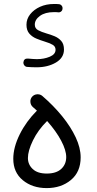

<svg xmlns="http://www.w3.org/2000/svg" viewBox="-20 -918 489 967"><path d="M46.9 -118.2Q46.9 -175.8 79.3 -241.2Q111.8 -306.6 166 -360.8Q155.8 -370.1 145.5 -378.9Q134.3 -388.7 133.1 -404.1Q131.8 -419.4 141.6 -430.7Q151.4 -441.9 166.7 -443.1Q182.1 -444.3 193.4 -434.6Q249.5 -386.2 293 -332.8Q336.4 -279.3 361.3 -226.3Q386.2 -173.3 386.2 -125.5Q386.2 -52.2 337.2 -11.5Q288.1 29.3 215.3 29.3Q143.1 29.3 95 -10.3Q46.9 -49.8 46.9 -118.2ZM120.6 -122.1Q120.6 -89.4 144.8 -66.7Q168.9 -43.9 215.3 -43.9Q263.2 -43.9 288.3 -67.1Q313.5 -90.3 313.5 -127Q313.5 -161.1 288.3 -209Q263.2 -256.8 217.3 -308.6Q171.4 -263.2 146 -210.9Q120.6 -158.7 120.6 -122.1ZM294.9 -874.5Q294.4 -865.7 288.1 -860.4Q281.7 -855 272.9 -856Q267.1 -856.9 262 -856.9Q256.8 -856.9 251.5 -856.9Q207.5 -856.9 181.4 -838.1Q155.3 -819.3 155.3 -793.9Q155.3 -774.9 172.1 -765.9Q189 -756.8 214.4 -749.5Q233.9 -744.1 254.2 -735.8Q274.4 -727.5 288.3 -711.9Q302.2 -696.3 302.2 -668.5Q302.2 -627 261.5 -603Q220.7 -579.1 164.6 -579.1Q152.3 -579.1 139.9 -579.6Q127.4 -580.1 115.7 -581.1Q107.9 -582 102.5 -588.6Q97.2 -595.2 97.7 -603.5Q100.1 -624.5 121.1 -623Q132.3 -622.1 143.6 -621.1Q154.8 -620.1 165.5 -620.1Q201.7 -620.1 230.7 -632.3Q259.8 -644.5 259.8 -667.5Q259.8 -684.6 244.1 -693.1Q228.5 -701.7 204.1 -709Q185.1 -714.8 163.8 -723.4Q142.6 -731.9 127.9 -748.5Q113.3 -765.1 113.3 -793.5Q113.3 -822.3 131.8 -845.9Q150.4 -869.6 181.6 -883.8Q212.9 -897.9 251.5 -897.9Q257.8 -897.9 263.7 -897.9Q269.5 -897.9 276.4 -897Q284.7 -896.5 290.3 -889.9Q295.9 -883.3 294.9 -874.5Z"/></svg>

Font: Mikhak Regular
Style: Regular
Weight: 400
Designer: Amin Abedi
Version: Version 3.3